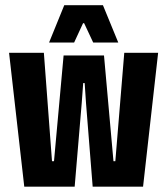

<svg xmlns="http://www.w3.org/2000/svg" viewBox="-20 -700 627 720"><path d="M71 0 14 -502H144.5L175 -95.5H182.5L218.5 -492H370L405.5 -95.5H412.5L446 -502H573L516.5 0H327.5L302.5 -314L297.5 -388.5H292L286.5 -314L260 0ZM221 -680.5H366L423.5 -540.5H329.5L295.5 -613H291.5L258 -540.5H164Z"/></svg>

Font: Anek Latin Condensed
Style: Bold
Weight: 700
Width: 3
Designer: Yesha Goshar
Foundry: Ek Type
Version: Version 1.003